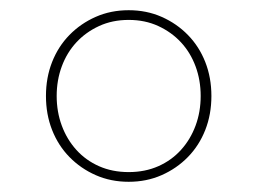

<svg xmlns="http://www.w3.org/2000/svg" viewBox="-20 -730 504 376"><path d="M232 -374Q197 -374 167.5 -387Q138 -400 116 -422.5Q94 -445 82 -475.5Q70 -506 70 -542Q70 -578 82 -608.5Q94 -639 116 -661.5Q138 -684 167.5 -697Q197 -710 232 -710Q267 -710 296.5 -697Q326 -684 348 -661.5Q370 -639 382 -608.5Q394 -578 394 -542Q394 -506 382 -475.5Q370 -445 348 -422.5Q326 -400 296.5 -387Q267 -374 232 -374ZM232 -393Q264 -393 290 -404.5Q316 -416 334.5 -436.5Q353 -457 363 -484Q373 -511 373 -542Q373 -573 363 -600Q353 -627 334.5 -647Q316 -667 290 -679Q264 -691 232 -691Q200 -691 174 -679Q148 -667 129.5 -647Q111 -627 101 -600Q91 -573 91 -542Q91 -511 101 -484Q111 -457 129.5 -436.5Q148 -416 174 -404.5Q200 -393 232 -393Z"/></svg>

Font: IBM Plex Serif Thin
Style: Regular
Weight: 100
Designer: Mike Abbink, Paul van der Laan, Pieter van Rosmalen
Foundry: Bold Monday
Version: Version 3.001